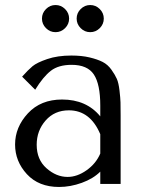

<svg xmlns="http://www.w3.org/2000/svg" viewBox="-20 -732 580 764"><path d="M264 -511Q209 -511 168 -497Q127 -483 109.5 -468.5Q92 -454 68 -427L120 -375Q152 -427 182.5 -450.5Q213 -474 265 -474Q328 -474 353.5 -435.5Q379 -397 379 -312V-269Q324 -336 227 -336Q142 -336 91 -281Q40 -226 40 -157Q40 -90 87 -39Q134 12 215 12Q260 12 305.5 -4.5Q351 -21 379 -49V0H460V-273Q460 -307 459.5 -324.5Q459 -342 455.5 -372Q452 -402 445 -418Q438 -434 423.5 -454.5Q409 -475 388.5 -485.5Q368 -496 336.5 -503.5Q305 -511 264 -511ZM379 -198V-121Q362 -81 324.5 -54.5Q287 -28 249 -28Q204 -28 165 -62.5Q126 -97 126 -156Q126 -212 161.5 -252.5Q197 -293 254 -293Q339 -293 379 -198ZM163 -620Q147 -636 147 -658Q147 -680 163 -696Q179 -712 201 -712Q223 -712 239 -696Q255 -680 255 -658Q255 -636 239 -620Q223 -604 201 -604Q179 -604 163 -620ZM301 -620Q285 -636 285 -658Q285 -680 301 -696Q317 -712 339 -712Q361 -712 377 -696Q393 -680 393 -658Q393 -636 377 -620Q361 -604 339 -604Q317 -604 301 -620Z"/></svg>

Font: Tenor Sans
Style: Regular
Weight: 400
Designer: Denis Masharov
Foundry: Denis Masharov
Version: Version 1.1